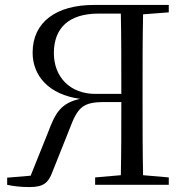

<svg xmlns="http://www.w3.org/2000/svg" viewBox="-20 -748 750 777"><path d="M365 0H663V-30L559 -39C557 -137 557 -236 557 -337V-391C557 -491 557 -591 559 -690L663 -698V-728H360C208 -728 112 -659 112 -535C112 -441 178 -365 304 -348C225 -330 204 -291 174 -211L104 -37L9 -29V0C37 6 65 9 100 9C157 9 176 -9 192 -52L261 -225C294 -313 314 -335 402 -335H471C471 -232 471 -134 469 -39L365 -30ZM471 -368H366C263 -368 198 -437 198 -533C198 -635 259 -693 379 -693H469C471 -595 471 -494 471 -368Z"/></svg>

Font: Noto Serif CJK KR
Style: Regular
Weight: 400
Designer: Ryoko NISHIZUKA 西塚涼子 (kana & ideographs); Frank Grießhammer (Latin, Greek & Cyrillic); Wenlong ZHANG 张文龙 (bopomofo); San
Foundry: Adobe
Version: Version 2.001;hotconv 1.1.0;makeotfexe 2.6.0